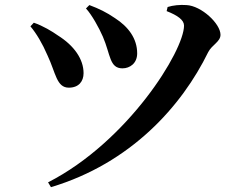

<svg xmlns="http://www.w3.org/2000/svg" viewBox="-20 -732 1040 795"><path d="M336 -697C360 -671 390 -617 406 -580C438 -506 433 -449 487 -449C518 -449 548 -470 548 -511C548 -572 512 -621 456 -657C421 -681 390 -696 350 -711ZM191 43C522 -56 733 -293 842 -516C858 -547 893 -559 893 -588C893 -634 814 -708 752 -711C725 -713 696 -710 674 -703L670 -686C716 -668 742 -649 742 -626C742 -522 510 -146 179 23ZM106 -623C131 -593 155 -553 177 -502C211 -430 214 -369 265 -369C306 -369 326 -395 326 -429C326 -487 287 -543 220 -585C196 -602 158 -625 120 -638Z"/></svg>

Font: Noto Serif CJK HK
Style: Bold
Weight: 700
Designer: Ryoko NISHIZUKA 西塚涼子 (kana & ideographs); Frank Grießhammer (Latin, Greek & Cyrillic); Wenlong ZHANG 张文龙 (bopomofo); San
Foundry: Adobe
Version: Version 2.001;hotconv 1.1.0;makeotfexe 2.6.0